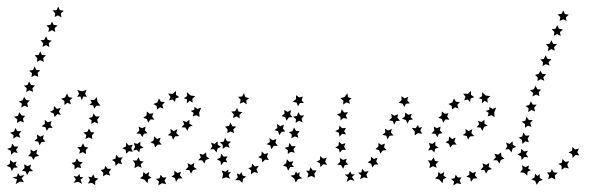

<svg xmlns="http://www.w3.org/2000/svg" viewBox="-33 -569 1805 587"><path d="M373 -127 368 -116 373 -105 361 -107 353 -99 351 -111 341 -116 352 -121 353 -133 361 -124ZM342 -88 336 -78 340 -67 329 -70 320 -62 319 -74 309 -80 320 -84 322 -96 330 -87ZM307 -53 300 -43 304 -32 292 -36 282 -30 283 -41 275 -49 286 -52 289 -62 296 -53ZM268 -23 258 -15V-3L248 -10L236 -8L242 -19L237 -29L247 -27L252 -36L257 -25ZM218 -7 206 -13 192 -10 199 -20 192 -31 203 -29 210 -37 212 -28 222 -27 213 -20ZM195 -51V-63L186 -71L197 -74L202 -85L208 -75L220 -73L212 -65L215 -55L204 -58ZM209 -99 212 -110 203 -119 215 -120 221 -131 226 -120 237 -118 229 -110 230 -98 220 -104ZM228 -144 231 -156 222 -164 234 -166 239 -176 245 -165 256 -164 248 -155 249 -144 239 -149ZM246 -190 247 -201 238 -208 249 -211 253 -222 260 -213H272L264 -203L267 -191L256 -196ZM255 -237 252 -247 240 -248 248 -255 243 -264 255 -263 263 -272 265 -258 274 -246H262ZM233 -273 222 -274 217 -263 213 -274 203 -273 209 -283 203 -294 218 -290 232 -294 227 -283ZM189 -270 180 -262 184 -250 173 -255 164 -248V-260L154 -267L166 -271L172 -283L177 -272ZM153 -239 147 -228 153 -218 142 -220 134 -211 131 -222 120 -227 131 -233 132 -245 141 -236ZM125 -199 121 -188 128 -178H116L110 -169L106 -180L94 -183L104 -190V-203L113 -195ZM101 -156 98 -145 106 -136 94 -135 88 -125 84 -136 72 -138 81 -146 80 -158 90 -151ZM81 -112 78 -100 87 -92 75 -90 69 -80 64 -90 53 -92 61 -101 60 -112 70 -106ZM62 -66 59 -55 68 -46 56 -45 50 -34 45 -45 34 -47 42 -55 41 -67 51 -61ZM40 -12 28 -14 15 -6 19 -21 5 -27 19 -29 22 -40 28 -31 42 -34 33 -24ZM3 -46 -1 -57 -13 -62 -3 -68 -2 -80 7 -72 18 -75 14 -65 21 -57 9 -56ZM1 -96 0 -108 -11 -114 1 -118 4 -130 11 -121H23L16 -111L21 -101L10 -104ZM8 -145V-156L-2 -163L10 -167L14 -178L20 -168H32L25 -159L29 -148L18 -152ZM19 -193 20 -204 10 -212 22 -215 26 -226 33 -216 44 -215 37 -206 40 -195 29 -199ZM32 -240 34 -252 24 -259 36 -262 41 -273 47 -263 58 -262 50 -253 53 -241 42 -246ZM47 -287 49 -299 40 -307 51 -309 56 -320 62 -309 74 -308 66 -299 68 -288 57 -293ZM63 -333 65 -345 56 -353 68 -355 73 -366 78 -355 90 -354 82 -346 84 -334 73 -339ZM80 -380 81 -391 73 -400 85 -401 90 -412 95 -401 107 -400 99 -391 101 -380 90 -385ZM97 -426 99 -437 91 -446 102 -447 108 -458 113 -447 125 -445 116 -437 118 -425 108 -431ZM115 -471 117 -483 109 -491 121 -493 126 -503 131 -493 143 -491 134 -483 136 -471 126 -477ZM134 -517 136 -528 128 -537 140 -538 145 -549 150 -538 162 -536 153 -528 155 -516 144 -522Z M427 -134 437 -140 438 -152 447 -144 458 -148 454 -136 461 -127H449L441 -118L438 -129ZM480 -156 489 -163 488 -175 498 -168 509 -174 506 -162 515 -153 502 -152 496 -142 492 -153ZM522 -180 530 -189 526 -200 537 -196 546 -203V-191L556 -185L545 -181L540 -169L534 -179ZM556 -213 559 -224 550 -230 561 -233V-242L571 -236L582 -240L576 -225L577 -211L567 -217ZM556 -255 547 -261 538 -253 539 -265 529 -269 539 -275V-287L550 -277L564 -275L555 -267ZM515 -272 504 -268 502 -257 495 -265 484 -262 488 -273 481 -283 495 -282 505 -291V-279ZM471 -257 463 -248 467 -237 456 -241 447 -234 446 -245 436 -251 448 -256 453 -268 459 -258ZM436 -223 432 -213 439 -203 427 -204 420 -194 416 -205 405 -209 415 -216 416 -228 425 -221ZM412 -182 410 -170 418 -162 407 -160 402 -150 396 -160 384 -161 393 -170 391 -182 401 -177ZM396 -136V-124L406 -118L395 -114L393 -103L385 -111L374 -109L380 -120L376 -132L387 -129ZM391 -88 395 -77 406 -75 397 -67 400 -56 389 -61 378 -55 380 -68 373 -79 384 -78ZM405 -43 413 -37 423 -43 421 -32 430 -26 420 -21 418 -9 408 -20 395 -24 404 -31ZM444 -22 455 -24 458 -35 465 -26 476 -27 470 -17 475 -6 462 -9 451 -2 453 -14ZM491 -29 500 -35V-47L510 -40L520 -44L517 -33L525 -24L512 -23L505 -13L502 -25ZM534 -50 543 -59 540 -70 551 -65 561 -71 559 -59 569 -52 557 -49 551 -38 546 -49ZM573 -79 581 -88 577 -99 588 -96 597 -103 598 -91 607 -84 596 -80 592 -69 585 -79ZM610 -112 616 -122 612 -133 623 -129 632 -137 633 -126 643 -120 632 -115 629 -103 621 -113Z M966 -87 961 -75 967 -65 955 -67 947 -58 945 -70 935 -75 945 -80 946 -92 955 -84ZM935 -48 928 -38 930 -26 919 -31 907 -26 910 -38 903 -47H913L916 -58L923 -48ZM891 -24 878 -21 871 -11 867 -23 855 -32 867 -34 872 -45 876 -38 883 -43 882 -31ZM848 -47 843 -59 832 -63 842 -70 844 -82 852 -74 864 -76 859 -66 866 -59 854 -58ZM847 -98V-110L837 -117L849 -120L852 -132L859 -122H871L864 -112L868 -102L856 -105ZM858 -146 859 -158 850 -165 861 -168 866 -179 872 -169 883 -168 876 -159 879 -148 868 -152ZM871 -193 872 -205 863 -212 875 -215 879 -226 885 -216H897L889 -206L892 -195L881 -200ZM893 -274 889 -263 896 -254H884L878 -244L874 -255L862 -258L872 -266V-278L882 -271ZM857 -232 854 -220 861 -211 850 -210 843 -200 839 -211 828 -214 837 -222 836 -233 846 -227ZM835 -188 832 -176 839 -167 828 -166 821 -156 817 -168 806 -171 815 -178 814 -190 824 -183ZM812 -144 809 -133 816 -123H804L797 -113L793 -125L782 -128L792 -135L791 -147L801 -140ZM787 -101 783 -90 789 -80 777 -81 769 -72 767 -84 756 -89 766 -94 767 -106 776 -98ZM758 -62 751 -51 756 -40 744 -43 734 -36 735 -48 726 -55 736 -58 738 -69 746 -60ZM720 -29 710 -22 708 -10 699 -18H686L694 -27L691 -39L700 -35L705 -43L709 -32ZM670 -23 658 -27 646 -23 649 -36 645 -48 656 -44 665 -51V-42L673 -43L666 -34ZM643 -64 641 -76 630 -82 641 -87 643 -99 651 -90 663 -91 657 -82 662 -73 651 -74ZM648 -114V-126L639 -134L651 -136L655 -148L661 -137L673 -136L665 -128L669 -117L658 -121ZM662 -162 663 -173 655 -182 667 -184 672 -194 677 -183 689 -182 680 -173 683 -162 672 -167ZM679 -208 682 -219 674 -228 686 -229 692 -239 696 -228 708 -226 699 -218 700 -207 690 -213ZM700 -252 703 -264 695 -273 707 -274 713 -284 717 -272 729 -269 720 -262 721 -250 711 -257Z M1258 -160 1245 -162 1235 -155V-167L1226 -178L1238 -177L1245 -187L1248 -178L1257 -181L1252 -170ZM1213 -191 1208 -202 1196 -206 1205 -213 1206 -225 1215 -218 1226 -221 1222 -211 1230 -204 1218 -202ZM1215 -273 1212 -262 1220 -253 1208 -252 1203 -242 1198 -252 1186 -255 1195 -263 1194 -275 1204 -268ZM1184 -220 1182 -209 1190 -200 1178 -199 1172 -188 1168 -199 1156 -201 1165 -209 1163 -221 1173 -215ZM1165 -175 1162 -164 1170 -155 1158 -154 1152 -143 1148 -154 1136 -157 1145 -164 1144 -176 1154 -170ZM1144 -130 1141 -119 1149 -110 1137 -109 1130 -99 1126 -110 1115 -113 1124 -121V-132L1133 -126ZM1121 -87 1117 -75 1124 -66H1112L1105 -57L1102 -68L1091 -73L1101 -79V-90L1110 -83ZM1094 -46 1087 -35 1091 -24 1080 -27 1068 -21 1071 -33 1062 -41 1072 -42 1074 -53 1082 -44ZM1051 -16 1038 -20 1027 -13 1031 -27 1021 -35 1032 -36 1038 -45 1042 -36H1052L1043 -28ZM1016 -53 1010 -64 998 -66 1007 -74 1006 -86 1016 -80 1027 -84 1024 -74 1032 -66 1021 -64ZM1006 -102 1003 -113 992 -118 1002 -124 1003 -136 1012 -128 1023 -131 1019 -120 1025 -111H1013ZM1005 -151 1003 -163 992 -168 1003 -174 1005 -185 1013 -177 1025 -178 1019 -168 1025 -158 1013 -160ZM1008 -201V-212L997 -219L1008 -223L1012 -235L1019 -225L1031 -226L1024 -216L1029 -206L1017 -208ZM1016 -249 1017 -261 1008 -269 1020 -272 1029 -284 1031 -272 1042 -268 1034 -262 1037 -252 1026 -256Z M1329 -134 1339 -140 1340 -152 1349 -144 1360 -148 1356 -136 1363 -127H1351L1343 -118L1340 -129ZM1382 -156 1391 -163 1390 -175 1400 -168 1411 -174 1408 -162 1417 -153 1404 -152 1398 -142 1394 -153ZM1424 -180 1432 -189 1428 -200 1439 -196 1448 -203V-191L1458 -185L1447 -181L1442 -169L1436 -179ZM1458 -213 1461 -224 1452 -230 1463 -233V-242L1473 -236L1484 -240L1478 -225L1479 -211L1469 -217ZM1458 -255 1449 -261 1440 -253 1441 -265 1431 -269 1441 -275V-287L1452 -277L1466 -275L1457 -267ZM1417 -272 1406 -268 1404 -257 1397 -265 1386 -262 1390 -273 1383 -283 1397 -282 1407 -291V-279ZM1373 -257 1365 -248 1369 -237 1358 -241 1349 -234 1348 -245 1338 -251 1350 -256 1355 -268 1361 -258ZM1338 -223 1334 -213 1341 -203 1329 -204 1322 -194 1318 -205 1307 -209 1317 -216 1318 -228 1327 -221ZM1314 -182 1312 -170 1320 -162 1309 -160 1304 -150 1298 -160 1286 -161 1295 -170 1293 -182 1303 -177ZM1298 -136V-124L1308 -118L1297 -114L1295 -103L1287 -111L1276 -109L1282 -120L1278 -132L1289 -129ZM1293 -88 1297 -77 1308 -75 1299 -67 1302 -56 1291 -61 1280 -55 1282 -68 1275 -79 1286 -78ZM1307 -43 1315 -37 1325 -43 1323 -32 1332 -26 1322 -21 1320 -9 1310 -20 1297 -24 1306 -31ZM1346 -22 1357 -24 1360 -35 1367 -26 1378 -27 1372 -17 1377 -6 1364 -9 1353 -2 1355 -14ZM1393 -29 1402 -35V-47L1412 -40L1422 -44L1419 -33L1427 -24L1414 -23L1407 -13L1404 -25ZM1436 -50 1445 -59 1442 -70 1453 -65 1463 -71 1461 -59 1471 -52 1459 -49 1453 -38 1448 -49ZM1475 -79 1483 -88 1479 -99 1490 -96 1499 -103 1500 -91 1509 -84 1498 -80 1494 -69 1487 -79ZM1512 -112 1518 -122 1514 -133 1525 -129 1534 -137 1535 -126 1545 -120 1534 -115 1531 -103 1523 -113Z M1737 -115 1732 -104 1738 -94 1726 -95 1718 -86 1716 -98 1705 -103 1716 -108 1717 -120 1725 -112ZM1707 -76 1701 -65 1706 -54 1694 -57 1684 -50V-62L1674 -68L1685 -72L1687 -83L1695 -74ZM1672 -41 1663 -32 1665 -20 1654 -26 1643 -21 1646 -33 1639 -42H1650L1654 -52L1660 -42ZM1627 -19 1615 -15 1608 -4 1603 -16 1591 -21 1601 -26 1603 -38 1610 -31 1617 -37V-25ZM1579 -32 1569 -41 1557 -42 1565 -52 1563 -64 1573 -58 1584 -63 1582 -53 1590 -49 1580 -44ZM1562 -80 1560 -91 1549 -97 1559 -102 1561 -114 1569 -106 1581 -108 1575 -98 1582 -88 1570 -89ZM1564 -129 1563 -141 1553 -148 1564 -152 1567 -164 1574 -154 1586 -155 1580 -145 1584 -134 1573 -137ZM1572 -178V-190L1562 -197L1573 -200L1577 -212L1584 -202H1596L1588 -193L1592 -181L1581 -185ZM1582 -226 1583 -238 1574 -245 1585 -248 1590 -259 1596 -249H1608L1600 -240L1603 -228L1592 -233ZM1595 -274 1597 -285 1587 -293 1599 -296 1604 -307 1610 -296 1621 -295 1614 -287 1616 -275 1606 -280ZM1610 -321 1611 -332 1603 -340 1614 -343 1619 -353 1625 -343 1637 -342 1628 -333 1631 -322 1620 -327ZM1626 -367 1627 -379 1619 -387 1630 -389 1635 -400 1641 -389 1653 -388 1644 -379 1647 -368 1636 -373ZM1642 -413 1644 -425 1636 -434 1647 -435 1653 -446 1658 -435 1670 -434 1661 -425 1663 -414 1653 -419ZM1660 -459 1662 -471 1654 -480 1665 -481 1671 -492 1676 -481 1688 -479 1679 -471 1681 -459 1670 -465ZM1678 -505 1680 -517 1672 -525 1684 -527 1689 -537 1694 -526 1706 -524 1697 -516 1699 -505 1689 -510Z"/></svg>

Font: Santa christmas start
Style: Regular
Weight: 400
Designer: MUHAMMAD YONI
Version: Version 001.000